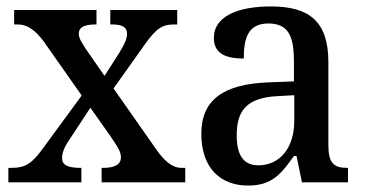

<svg xmlns="http://www.w3.org/2000/svg" viewBox="-20 -567 1138 597"><path d="M6 0H233V-45H231C190 -45 173 -54 173 -76C173 -97 186 -119 198 -136L261 -232L321 -147C350 -105 356 -93 356 -78C356 -56 338 -45 300 -45H296V0H556V-45H544C521 -45 497 -59 469 -98L333 -292L429 -427C467 -481 486 -491 522 -491H531V-536H323V-491H327C355 -491 375 -486 375 -462C375 -444 365 -426 351 -403L305 -331L246 -416C233 -437 225 -448 225 -462C225 -478 235 -491 277 -491H280V-536H24V-491H36C65 -491 90 -473 116 -438L234 -270L116 -109C80 -59 60 -45 15 -45H6Z M751 10C826 10 854 -26 894 -82H902L919 0H1062V-45H1059C1017 -45 1001 -61 1001 -116V-374C1001 -501 941 -547 822 -547C723 -547 645 -518 645 -449C645 -404 676 -385 738 -385C738 -450 752 -494 815 -494C882 -494 894 -446 894 -373V-314L817 -311C675 -306 606 -257 606 -151C606 -41 669 10 751 10ZM783 -53C737 -53 716 -85 716 -146C716 -223 747 -263 842 -268L895 -271V-191C895 -108 851 -53 783 -53Z"/></svg>

Font: Noto Serif Bengali SemiCondensed
Style: Regular
Weight: 400
Width: 4
Designer: Juan Bruce, Universal Thirst, Indian Type Foundry and the Monotype Design Team.
Foundry: Monotype Imaging Inc.
Version: Version 2.003